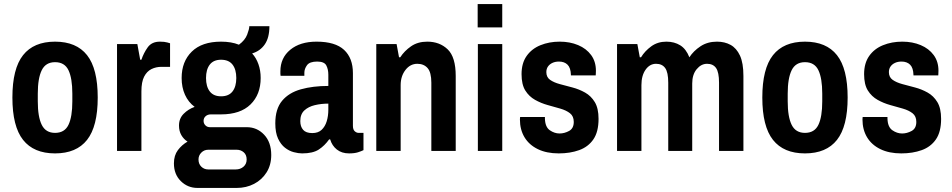

<svg xmlns="http://www.w3.org/2000/svg" viewBox="-20 -743 4688 945"><path d="M251 12Q146 12 93.5 -54.5Q41 -121 41 -263Q41 -405 93.5 -471.5Q146 -538 251 -538Q356 -538 408.5 -471.5Q461 -405 461 -263Q461 -121 408.5 -54.5Q356 12 251 12ZM251 -89Q298 -89 317 -128.5Q336 -168 336 -244V-282Q336 -358 317 -397.5Q298 -437 251 -437Q205 -437 185.5 -397.5Q166 -358 166 -282V-244Q166 -168 185.5 -128.5Q205 -89 251 -89Z M556 0V-526H656L670 -449H676Q687 -482 707 -510Q727 -538 767 -538Q790 -538 803.5 -534Q817 -530 817 -530V-414H774Q748 -414 725.5 -403Q703 -392 689.5 -366Q676 -340 676 -293V0Z M952 182Q904 182 870 148.5Q836 115 836 61Q836 22 855.5 -4Q875 -30 903 -46Q884 -58 872.5 -78Q861 -98 861 -125Q861 -160 884 -183Q907 -206 938 -217Q907 -240 890.5 -276.5Q874 -313 874 -359Q874 -440 924 -489Q974 -538 1068 -538Q1119 -538 1156 -523Q1186 -545 1196.5 -572.5Q1207 -600 1207 -614H1306Q1306 -558 1283.5 -525Q1261 -492 1221 -480Q1241 -458 1252 -427Q1263 -396 1263 -359Q1263 -278 1213 -229Q1163 -180 1068 -180H1018Q1002 -180 992 -171Q982 -162 982 -148Q982 -135 991 -126Q1000 -117 1013 -117H1195Q1245 -117 1280 -80Q1315 -43 1315 20Q1315 69 1292 105.5Q1269 142 1230.5 162Q1192 182 1145 182ZM1005 91H1140Q1163 91 1178.5 77.5Q1194 64 1194 42Q1194 19 1179.5 6.5Q1165 -6 1145 -6H1005Q985 -6 971 8Q957 22 957 42Q957 64 971 77.5Q985 91 1005 91ZM1068 -269Q1106 -269 1124.5 -293Q1143 -317 1143 -359Q1143 -401 1124.5 -425Q1106 -449 1068 -449Q1031 -449 1012.5 -425Q994 -401 994 -359Q994 -317 1012.5 -293Q1031 -269 1068 -269Z M1467 12Q1449 12 1426 6Q1403 0 1382.5 -16Q1362 -32 1348.5 -61Q1335 -90 1335 -136Q1335 -207 1368.5 -247Q1402 -287 1461 -303.5Q1520 -320 1596 -320V-375Q1596 -402 1586 -421Q1576 -440 1541 -440Q1504 -440 1491 -422Q1478 -404 1478 -385V-370H1361Q1360 -375 1360 -380Q1360 -385 1360 -392Q1360 -458 1408.5 -498Q1457 -538 1538 -538Q1630 -538 1673.5 -497.5Q1717 -457 1717 -383V-124Q1717 -105 1726 -97Q1735 -89 1745 -89H1769V-4Q1759 1 1742 6.5Q1725 12 1698 12Q1662 12 1638 -7Q1614 -26 1605 -57H1600Q1578 -26 1549 -7Q1520 12 1467 12ZM1517 -88Q1546 -88 1563 -104Q1580 -120 1588 -146Q1596 -172 1596 -203V-233Q1561 -233 1529.5 -225.5Q1498 -218 1478 -199.5Q1458 -181 1458 -147Q1458 -120 1472 -104Q1486 -88 1517 -88Z M1832 0V-526H1932L1944 -461H1950Q1970 -492 2003 -515Q2036 -538 2083 -538Q2144 -538 2183.5 -500Q2223 -462 2223 -369V0H2103V-336Q2103 -387 2084.5 -408Q2066 -429 2034 -429Q1999 -429 1975.5 -398.5Q1952 -368 1952 -324V0Z M2332 0V-526H2452V0ZM2331 -608V-723H2452V-608Z M2730 12Q2670 12 2627 -9Q2584 -30 2561.5 -67.5Q2539 -105 2539 -155Q2539 -159 2539.5 -163Q2540 -167 2540 -167H2662V-160Q2663 -118 2686 -102Q2709 -86 2734 -86Q2758 -86 2781 -98.5Q2804 -111 2804 -143Q2804 -171 2785.5 -185.5Q2767 -200 2737.5 -208.5Q2708 -217 2675.5 -226Q2643 -235 2613.5 -251.5Q2584 -268 2565.5 -297.5Q2547 -327 2547 -378Q2547 -432 2572 -467.5Q2597 -503 2640 -520.5Q2683 -538 2735 -538Q2785 -538 2825.5 -521Q2866 -504 2889.5 -472Q2913 -440 2913 -395Q2913 -387 2912.5 -380Q2912 -373 2912 -372H2790V-374Q2789 -409 2773.5 -424.5Q2758 -440 2731 -440Q2713 -440 2699 -433.5Q2685 -427 2677 -415.5Q2669 -404 2669 -388Q2669 -363 2687.5 -350Q2706 -337 2735.5 -329Q2765 -321 2797.5 -312.5Q2830 -304 2859.5 -287.5Q2889 -271 2907.5 -240.5Q2926 -210 2926 -158Q2926 -94 2900.5 -57Q2875 -20 2830.5 -4Q2786 12 2730 12Z M3017 0V-526H3117L3129 -461H3135Q3154 -492 3185.5 -515Q3217 -538 3260 -538Q3299 -538 3328 -520Q3357 -502 3373 -461Q3393 -492 3427.5 -515Q3462 -538 3509 -538Q3547 -538 3576 -522Q3605 -506 3622 -469.5Q3639 -433 3639 -369V0H3519V-336Q3519 -387 3504.5 -408Q3490 -429 3460 -429Q3431 -429 3409 -402.5Q3387 -376 3387 -332V0H3269V-336Q3269 -387 3254 -408Q3239 -429 3209 -429Q3178 -429 3157.5 -400Q3137 -371 3137 -324V0Z M3942 12Q3837 12 3784.5 -54.5Q3732 -121 3732 -263Q3732 -405 3784.5 -471.5Q3837 -538 3942 -538Q4047 -538 4099.5 -471.5Q4152 -405 4152 -263Q4152 -121 4099.5 -54.5Q4047 12 3942 12ZM3942 -89Q3989 -89 4008 -128.5Q4027 -168 4027 -244V-282Q4027 -358 4008 -397.5Q3989 -437 3942 -437Q3896 -437 3876.5 -397.5Q3857 -358 3857 -282V-244Q3857 -168 3876.5 -128.5Q3896 -89 3942 -89Z M4416 12Q4356 12 4313 -9Q4270 -30 4247.5 -67.5Q4225 -105 4225 -155Q4225 -159 4225.5 -163Q4226 -167 4226 -167H4348V-160Q4349 -118 4372 -102Q4395 -86 4420 -86Q4444 -86 4467 -98.5Q4490 -111 4490 -143Q4490 -171 4471.5 -185.5Q4453 -200 4423.5 -208.5Q4394 -217 4361.5 -226Q4329 -235 4299.5 -251.5Q4270 -268 4251.5 -297.5Q4233 -327 4233 -378Q4233 -432 4258 -467.5Q4283 -503 4326 -520.5Q4369 -538 4421 -538Q4471 -538 4511.5 -521Q4552 -504 4575.5 -472Q4599 -440 4599 -395Q4599 -387 4598.5 -380Q4598 -373 4598 -372H4476V-374Q4475 -409 4459.5 -424.5Q4444 -440 4417 -440Q4399 -440 4385 -433.5Q4371 -427 4363 -415.5Q4355 -404 4355 -388Q4355 -363 4373.5 -350Q4392 -337 4421.5 -329Q4451 -321 4483.5 -312.5Q4516 -304 4545.5 -287.5Q4575 -271 4593.5 -240.5Q4612 -210 4612 -158Q4612 -94 4586.5 -57Q4561 -20 4516.5 -4Q4472 12 4416 12Z"/></svg>

Font: Archivo Narrow
Style: Bold
Weight: 700
Designer: Hector Gatti
Foundry: Omnibus-Type
Version: Version 3.002